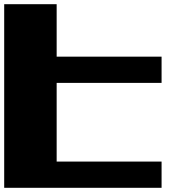

<svg xmlns="http://www.w3.org/2000/svg" viewBox="-20 -895 915 915"><path d="M0 0H750V-125H250V-500H750V-625H250V-875H0Z"/></svg>

Font: Faithful 32x
Style: Bold
Weight: 400
Foundry: Faithful Resource Pack
Version: Version 1.0; January 27, 2023